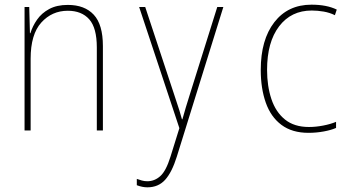

<svg xmlns="http://www.w3.org/2000/svg" viewBox="-20 -558 1540 821"><path d="M85 0V-528H105L108 -416H110Q119 -446 138.5 -474Q158 -502 190.5 -519.5Q223 -537 270 -537Q342 -537 381 -495Q420 -453 420 -361V0H394V-355Q394 -439 361.5 -475.5Q329 -512 270 -512Q202 -512 156.5 -461.5Q111 -411 111 -307V0Z M610 243Q589 243 565 234V207Q576 211 587 214Q598 217 610 217Q641 217 665.5 195Q690 173 709 112L747 -10L575 -528H601L724 -156Q740 -108 747 -86Q754 -64 758 -48H760Q767 -74 774.5 -98.5Q782 -123 792 -155L909 -528H935L736 112Q715 179 686 211Q657 243 610 243Z M1299 10Q1229 10 1183.5 -24Q1138 -58 1116.5 -119Q1095 -180 1095 -259Q1095 -388 1153 -463Q1211 -538 1312 -538Q1377 -538 1420 -517L1412 -493Q1390 -504 1364 -508.5Q1338 -513 1313 -513Q1225 -513 1173.5 -445.5Q1122 -378 1122 -259Q1122 -190 1140.5 -134.5Q1159 -79 1198.5 -47Q1238 -15 1301 -15Q1330 -15 1361.5 -21Q1393 -27 1417 -37V-11Q1397 -2 1365 4Q1333 10 1299 10Z"/></svg>

Font: Noto Sans Mono ExtraCondensed Thin
Style: Regular
Weight: 100
Width: 2
Designer: Monotype Design Team
Foundry: Monotype Imaging Inc.
Version: Version 2.014; ttfautohint (v1.8.4.7-5d5b)